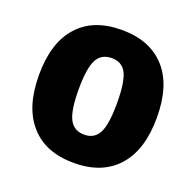

<svg xmlns="http://www.w3.org/2000/svg" viewBox="-126 -834 973 969"><g transform="rotate(20 360.5 -350.0)"><path d="M603 -615C548 -676 470 -707 369 -707C266 -707 188 -676 134 -615C79 -554 52 -466 52 -351C52 -236 79 -147 134 -86C188 -24 266 7 369 7C470 7 548 -24 603 -86C658 -148 685 -236 685 -351C685 -466 658 -554 603 -615ZM289 -510C305 -541 332 -556 369 -556C406 -556 432 -541 448 -510C463 -479 471 -426 471 -351C471 -276 463 -223 448 -192C432 -161 406 -145 369 -145C332 -145 305 -161 289 -192C273 -223 265 -276 265 -351C265 -426 273 -479 289 -510Z"/></g></svg>

Font: Argentum Sans ExtraBold
Style: Regular
Weight: 800
Designer: Julieta Ulanovsky
Foundry: Julieta Ulanovsky
Version: Version 5.001;February 15, 2019;FontCreator 11.5.0.2425 64-b